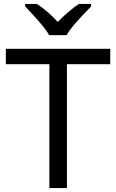

<svg xmlns="http://www.w3.org/2000/svg" viewBox="-20 -964 596 984"><path d="M323 0H233V-635H10V-714H545V-635H323ZM232 -784Q219 -807 197 -833.5Q175 -860 151 -886Q127 -912 109 -931V-944H169Q195 -927 223 -903Q251 -879 276 -852Q303 -879 331 -903Q359 -927 385 -944H447V-931Q428 -912 403.5 -886Q379 -860 356.5 -833.5Q334 -807 322 -784Z"/></svg>

Font: Noto Sans Hebrew Droid
Style: Regular
Weight: 400
Designer: Monotype Design Team
Foundry: Monotype Imaging Inc.
Version: Version 1.100